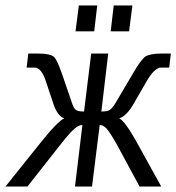

<svg xmlns="http://www.w3.org/2000/svg" viewBox="-20 -679 642 699"><path d="M286 -273C270 -273 260 -275 255 -280C250 -284 245 -294 240 -310L204 -415C193 -446 184 -466 175 -473C166 -480 148 -484 121 -484H83L77 -433H106C123 -433 137 -415 148 -380L174 -302C184 -272 197 -254 214 -248C200 -243 168 -211 120 -150L0 0H80L198 -150C223 -182 241 -202 252 -211C262 -220 272 -224 280 -224L253 0H315L343 -224C351 -224 359 -220 368 -211C376 -202 389 -182 407 -150L488 0H567L484 -150C451 -211 427 -243 414 -248C432 -254 450 -272 467 -302L512 -380C532 -415 550 -433 567 -433H596L602 -484H566C539 -484 520 -480 509 -473C499 -466 484 -446 466 -415L404 -310C395 -294 387 -284 381 -280C375 -275 365 -273 349 -273L374 -484H312ZM323 -565 334 -659H267L255 -565ZM450 -565 462 -659H394L383 -565Z"/></svg>

Font: Gamestation Condensed
Style: Italic
Weight: 400
Width: 3
Designer: Jonas Hecksher
Foundry: Jonas Hecksher, Playtypeª, e-types AS
Version: Version 1.003